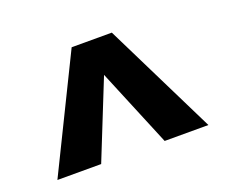

<svg xmlns="http://www.w3.org/2000/svg" viewBox="-65 -936 590 503"><g transform="rotate(-20 229.5 -684.0)"><path d="M285 -841 440 -527H318L228 -744L141 -527H19L173 -841Z"/></g></svg>

Font: Fira Sans Extra Condensed Medium
Style: Regular
Weight: 500
Width: 1
Designer: Carrois Corporate & Edenspiekermann AG
Foundry: Carrois Corporate GbR & Edenspiekermann AG
Version: Version 4.203